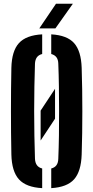

<svg xmlns="http://www.w3.org/2000/svg" viewBox="-20 -991 495 1020"><path d="M195.8 -244.4V-403.3L272.4 -519.3V-360.5ZM204.1 8.5Q119 4 80.7 -38.1Q42.5 -80.1 40.4 -170.5Q39.2 -226.3 38.7 -284Q38.2 -341.7 38.2 -400.3Q38.2 -458.9 38.7 -516.6Q39.2 -574.3 40.4 -630.2Q42.5 -720.3 80.7 -762.1Q119 -804 204.1 -808.5V-704.1Q185.4 -699.5 176.1 -686.7Q166.8 -674 165.8 -652.7Q163.8 -595.7 162.7 -531.6Q161.5 -467.6 161.5 -401Q161.5 -334.4 162.7 -270.1Q163.9 -205.7 165.8 -147.9Q166.8 -126.4 176.1 -113.5Q185.4 -100.6 204.1 -95.9ZM252.2 8.5V-95.9Q270.8 -100.6 280 -113.5Q289.2 -126.4 289.7 -147.9Q292.1 -205.7 293.1 -270.1Q294 -334.4 293.9 -401Q293.9 -467.6 292.9 -531.6Q292 -595.7 289.7 -652.7Q289.2 -674 279.9 -686.6Q270.5 -699.3 252.2 -704.1V-808.5Q336.8 -803.7 373.9 -761.7Q411.1 -719.7 413.9 -630.2Q415.7 -573.6 416.6 -515.8Q417.4 -458 417.4 -399.7Q417.4 -341.4 416.6 -283.8Q415.7 -226.3 413.9 -170.5Q411.1 -80.7 373.9 -38.7Q336.8 3.4 252.2 8.5ZM188.7 -840 277.5 -971.2H367.1L274.2 -840Z"/></svg>

Font: Big Shoulders Stencil Display SC Thin
Style: Regular
Weight: 100
Designer: Patric King
Foundry: XO Type Co
Version: Version 2.001